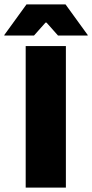

<svg xmlns="http://www.w3.org/2000/svg" viewBox="-64 -847 416 867"><path d="M233.5 -639V0H52V-639ZM-44.5 -689 55.5 -827H232L332 -689V-686.5H198L146 -745H141.5L89.5 -686.5H-44.5Z"/></svg>

Font: Anek Devanagari ExtraBold
Style: Regular
Weight: 800
Designer: Kailash Malviya (Devanagari) & Yesha Goshar (Latin)
Foundry: Ek Type
Version: Version 1.003